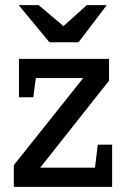

<svg xmlns="http://www.w3.org/2000/svg" viewBox="-20 -730 498 750"><path d="M54 -500H406V-415L137 -75H351L362 -165H418V0H34V-85L305 -425H120L110 -350H54ZM287 -565H173L53 -710H131L228 -628L319 -710H397Z"/></svg>

Font: HermeneusOne
Style: Regular
Weight: 400
Designer: Rodrigo Fuenzalida, Pablo Impallari
Foundry: Pablo Impallari, Rodrigo Fuenzalida
Version: Version 1.000; ttfautohint (v0.8) -G 200 -r 50